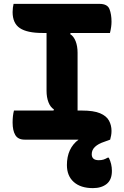

<svg xmlns="http://www.w3.org/2000/svg" viewBox="-20 -720 640 990"><path d="M50 -700H493Q534 -700 544.5 -673Q555 -646 555 -608Q555 -582 547 -550H344L342 -544Q360 -533 370 -507.5Q380 -482 380 -448V-150H402Q463 -150 496 -136Q529 -122 542 -98Q555 -74 555 -45Q555 -33 553 -22Q551 -11 548 0Q538 4 518 11Q487 21 470 37Q453 53 453 75Q453 106 489 106Q503 106 513 103Q523 100 535 93H541Q557 125 557 161Q557 207 530 228.5Q503 250 459 250Q396 250 360.5 218.5Q325 187 325 131Q325 45 385 0H107Q73 0 59 -23.5Q45 -47 45 -88Q45 -124 52 -150H256L258 -156Q240 -167 230 -192.5Q220 -218 220 -252V-550H199Q120 -550 82.5 -575Q45 -600 45 -658Q45 -669 46.5 -681Q48 -693 50 -700Z"/></svg>

Font: Recursive Mn Csl St XBd
Style: Regular
Weight: 800
Monospace: yes
Version: Version 1.079;hotconv 1.0.112;makeotfexe 2.5.65598; ttfautoh